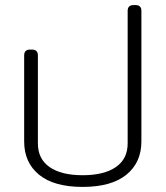

<svg xmlns="http://www.w3.org/2000/svg" viewBox="-20 -720 651 755"><path d="M75 -164V-502Q75 -525 98 -525H106Q129 -525 129 -502V-156Q129 -95 175 -63Q221 -31 305 -31Q389 -31 435.5 -63Q482 -95 482 -156V-677Q482 -700 505 -700H513Q536 -700 536 -677V-164Q536 -81 477 -33Q418 15 305 15Q192 15 133.5 -33Q75 -81 75 -164Z"/></svg>

Font: Mitr ExtraLight
Style: Regular
Weight: 250
Designer: Thanarat Vachiruckul
Foundry: Cadson Demak Co.,Ltd.
Version: Version 1.000